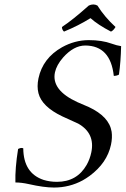

<svg xmlns="http://www.w3.org/2000/svg" viewBox="-20 -840 569 870"><path d="M421.4 -814.9Q454.6 -762.2 503.4 -717.8Q494.1 -701.7 482.9 -696.8Q423.8 -727.5 390.1 -757.8Q335.4 -723.6 270 -696.8Q260.7 -705.1 260.7 -717.8Q308.6 -749 382.3 -814.9Q403.3 -824.7 421.4 -814.9ZM528.8 -630.9Q527.3 -561 519 -502Q508.8 -496.1 495.6 -496.1Q481 -632.8 366.7 -633.8Q314 -633.8 265.6 -579.1Q236.3 -545.4 229 -512.2Q211.9 -431.6 331.1 -377Q341.8 -372.1 361.8 -363.8Q377 -357.4 382.3 -355Q475.1 -311.5 485.8 -243.2Q489.7 -215.8 482.9 -184.1Q465.3 -101.6 386.2 -43Q370.6 -31.7 355 -22.9Q294.9 9.8 224.6 9.8Q179.2 9.8 109.9 -5.9Q77.1 -13.2 49.8 -13.2Q47.9 -77.1 62 -165Q75.2 -171.4 82.5 -168.9Q84.5 -168.5 85.4 -168Q86.4 -55.2 177.2 -24.9Q205.6 -16.1 238.3 -16.1Q328.6 -16.1 372.6 -92.8Q387.2 -118.7 393.6 -148.9Q412.1 -235.8 334.5 -279.8Q333 -280.8 267.1 -310.5Q263.7 -312 261.7 -313Q169.9 -356.9 154.3 -417.5Q146.5 -448.2 154.3 -484.9Q173.8 -576.7 261.2 -626Q318.4 -657.7 381.3 -658.2Q442.4 -658.2 486.3 -642.1Q508.8 -633.8 528.8 -630.9Z"/></svg>

Font: Linux Libertine Display Slanted O
Style: Slanted
Weight: 400
Designer: Philipp H. Poll
Foundry: Philipp H. Poll
Version: Version 5.0.9